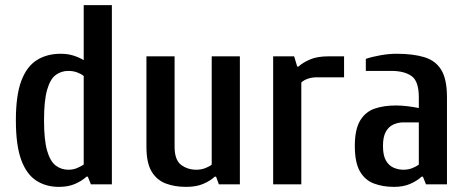

<svg xmlns="http://www.w3.org/2000/svg" viewBox="-20 -720 1831 750"><path d="M210 10Q159 10 121 -15Q83 -40 62.5 -96.5Q42 -153 42 -250Q42 -347 63 -403.5Q84 -460 123.5 -485Q163 -510 217 -510Q244 -510 266.5 -503Q289 -496 307 -485V-700H417V0H335L323 -30H318Q301 -14 274 -2Q247 10 210 10ZM247 -57Q266 -57 281 -63.5Q296 -70 307 -77V-423Q298 -431 282 -437Q266 -443 247 -443Q219 -443 197.5 -427Q176 -411 164 -369Q152 -327 152 -250Q152 -173 164 -131.5Q176 -90 197.5 -73.5Q219 -57 247 -57Z M707 10Q663 10 628 -3Q593 -16 572.5 -49.5Q552 -83 552 -147V-500H662V-147Q662 -95 687.5 -76Q713 -57 747 -57Q766 -57 782.5 -63.5Q799 -70 807 -77V-500H917V0H835L824 -30H819Q802 -14 774.5 -2Q747 10 707 10Z M1047 0V-500H1129L1141 -460H1146Q1162 -475 1190.5 -487.5Q1219 -500 1264 -500H1324V-418H1217Q1198 -418 1182.5 -412.5Q1167 -407 1157 -398V0Z M1519 10Q1476 10 1441 -3Q1406 -16 1386 -50.5Q1366 -85 1366 -150Q1366 -214 1386.5 -248.5Q1407 -283 1443 -295.5Q1479 -308 1526 -308Q1549 -308 1572.5 -305Q1596 -302 1616 -298V-340Q1616 -403 1587.5 -423Q1559 -443 1509 -443H1409V-490Q1432 -498 1465.5 -504Q1499 -510 1529 -510Q1594 -510 1638 -496.5Q1682 -483 1704 -446.5Q1726 -410 1726 -340V0H1644L1632 -30H1627Q1610 -14 1583 -2Q1556 10 1519 10ZM1556 -57Q1575 -57 1591 -63.5Q1607 -70 1616 -77V-242H1556Q1536 -242 1517.5 -234Q1499 -226 1487.5 -206Q1476 -186 1476 -150Q1476 -113 1487.5 -93Q1499 -73 1517.5 -65Q1536 -57 1556 -57Z"/></svg>

Font: Cuprum SemiBold
Style: Regular
Weight: 600
Designer: Jovanny Lemonad
Foundry: Jovanny Lemonad
Version: Version 3.000